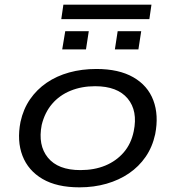

<svg xmlns="http://www.w3.org/2000/svg" viewBox="-20 -795 753 824"><path d="M321 9Q224 9 162.5 -27Q101 -63 76.5 -126.5Q52 -190 68 -272Q80 -327 109 -369Q138 -411 180.5 -440Q223 -469 277 -484Q331 -499 394 -499Q490 -499 552 -463.5Q614 -428 638 -364.5Q662 -301 646 -219Q634 -164 605 -122Q576 -80 533.5 -51Q491 -22 437 -6.5Q383 9 321 9ZM325 -65Q385 -65 432 -84.5Q479 -104 511 -141Q543 -178 554 -232Q572 -319 528 -372Q484 -425 388 -425Q330 -425 282.5 -405.5Q235 -386 203.5 -349Q172 -312 159 -259Q142 -172 185.5 -118.5Q229 -65 325 -65ZM243 -713 252 -775H630L621 -713ZM247 -583 260 -661H361L349 -583ZM473 -583 485 -661H586L574 -583Z"/></svg>

Font: Nunito Sans 10pt Expanded
Style: Italic
Weight: 400
Width: 7
Italic angle: -9°
Designer: Vernon Adams
Foundry: Vernon Adams
Version: Version 3.101;gftools[0.9.27]